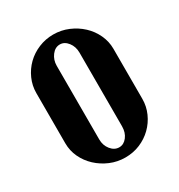

<svg xmlns="http://www.w3.org/2000/svg" viewBox="-130 -594 646 693"><g transform="rotate(-30 192.5 -247.5)"><path d="M190 -505Q223 -505 252.5 -492.5Q282 -480 304.5 -459Q327 -438 340 -410Q353 -382 353 -352V-143Q353 -112 340.5 -84Q328 -56 306.5 -35Q285 -14 256.5 -2Q228 10 195 10Q162 10 132.5 -2.5Q103 -15 80.5 -36Q58 -57 45 -84.5Q32 -112 32 -143V-352Q32 -383 44.5 -411Q57 -439 78.5 -460Q100 -481 129 -493Q158 -505 190 -505ZM193 -462Q173 -462 159 -443.5Q145 -425 145 -401V-94Q145 -69 159.5 -51Q174 -33 194 -33Q213 -33 226.5 -50.5Q240 -68 240 -94V-401Q240 -426 226 -444Q212 -462 193 -462Z"/></g></svg>

Font: Moniqa ExtBd Paragraph
Style: Regular
Weight: 800
Designer: Rajesh Rajput
Foundry: Rajesh Rajput
Version: Version 1.000